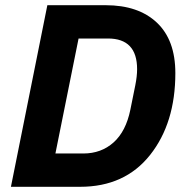

<svg xmlns="http://www.w3.org/2000/svg" viewBox="-20 -718 722 738"><path d="M22 0 162 -698H386Q512 -698 583 -631Q654 -564 654 -437Q654 -245 557 -122.5Q460 0 288 0ZM193 -128H300Q369 -128 416.5 -170.5Q464 -213 481 -296L500 -390Q507 -425 507 -452Q507 -570 395 -570H282Z"/></svg>

Font: Aneliza
Style: Bold Italic
Weight: 700
Italic angle: -11.31°
Designer: Mike Abbink, Paul van der Laan, Pieter van Rosmalen
Foundry: Bold Monday
Version: Version 3.0